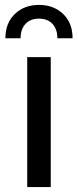

<svg xmlns="http://www.w3.org/2000/svg" viewBox="-20 -763 319 783"><path d="M91 -530V0H187V-530ZM40.5 -706C14.8 -681.3 2 -648.3 2 -607H64C64 -631.7 70.7 -651.2 84 -665.5C97.3 -679.8 115.7 -687 139 -687C162.3 -687 180.7 -679.8 194 -665.5C207.3 -651.2 214 -631.7 214 -607H276C276 -648.3 263.2 -681.3 237.5 -706C211.8 -730.7 179 -743 139 -743C99 -743 66.2 -730.7 40.5 -706Z"/></svg>

Font: ICO Headline
Style: Regular
Weight: 500
Designer: Julieta Ulanovsky
Foundry: Julieta Ulanovsky
Version: Version 7.200